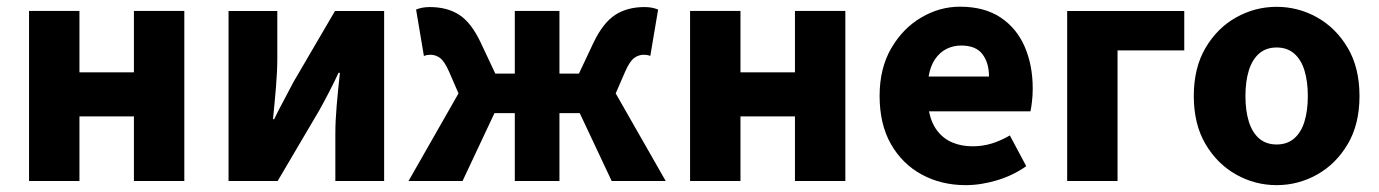

<svg xmlns="http://www.w3.org/2000/svg" viewBox="-20 -528 4021 560"><path d="M64.7 0V-496.1H211.7V-317.1H370.6V-496.1H517.6V0H370.6V-188.6H211.7V0Z M646.6 0V-496H788.8V-358.4Q788.8 -320.5 785 -274.9Q781.2 -229.3 776.2 -180.3H779.6Q791.9 -206 808.3 -236.3Q824.6 -266.7 835.9 -288.7L957.1 -496H1100.4V0H958.1V-137.6Q958.1 -175.1 962 -220.4Q965.9 -265.8 971.4 -315.7H967.4Q955.5 -289.8 939.7 -259.3Q923.9 -228.8 911.6 -206.9L789.8 0Z M1171.5 0 1317.3 -255.6 1289.9 -318.7Q1276.7 -348.7 1264 -358.5Q1251.2 -368.3 1235.4 -368.3Q1230.4 -368.3 1225.9 -367.5Q1221.4 -366.7 1216.4 -364.7L1193.6 -500.1Q1210.7 -507.4 1233.4 -507.4Q1284.6 -507.4 1319.7 -484.6Q1354.7 -461.8 1381.9 -404.1L1424.6 -313.4H1481.5V-496.1H1611.7V-313.4H1668.6L1711.3 -404.1Q1739.2 -461.8 1774.4 -484.6Q1809.5 -507.4 1859.8 -507.4Q1882.5 -507.4 1899.5 -500.1L1876.7 -364.7Q1872.7 -366.7 1867.7 -367.5Q1862.8 -368.3 1857.8 -368.3Q1842.1 -368.3 1829.2 -358.5Q1816.4 -348.7 1803.2 -318.7L1775.8 -255.6L1921.7 0H1764.1L1670.9 -198.1H1611.7V0H1481.5V-198.1H1422.2L1329.1 0Z M1992.7 0V-496.1H2139.7V-317.1H2298.6V-496.1H2445.6V0H2298.6V-188.6H2139.7V0Z M2796.5 12Q2725.7 12 2668.7 -18.8Q2611.8 -49.6 2578.6 -107.6Q2545.5 -165.7 2545.5 -248.2Q2545.5 -328.8 2579.4 -387.1Q2613.2 -445.4 2666.9 -476.9Q2720.6 -508.5 2779.8 -508.5Q2850.7 -508.5 2897.9 -477.3Q2945.1 -446.1 2968.6 -392Q2992.1 -337.9 2992.1 -270Q2992.1 -249.8 2990 -232.1Q2988 -214.5 2985.5 -203.3H2689.5Q2696.6 -168.4 2714.2 -145.9Q2731.8 -123.3 2758 -112.3Q2784.1 -101.3 2817 -101.3Q2845.6 -101.3 2872.4 -109.4Q2899.2 -117.6 2925.4 -133L2973.2 -43.4Q2935.8 -16.7 2888.5 -2.3Q2841.1 12 2796.5 12ZM2688.4 -304.7H2864.6Q2864.6 -344.7 2845.4 -370Q2826.3 -395.2 2783.4 -395.2Q2760.4 -395.2 2740.6 -385.3Q2720.8 -375.4 2707.1 -355.2Q2693.4 -335 2688.4 -304.7Z M3092.6 0V-496H3434.1V-381H3239.5V0Z M3703.5 12Q3640.8 12 3585.7 -18.7Q3530.6 -49.5 3496.2 -107.5Q3461.9 -165.6 3461.9 -247.9Q3461.9 -330.4 3496.2 -388.5Q3530.6 -446.7 3585.7 -477.4Q3640.8 -508.1 3703.5 -508.1Q3766.3 -508.1 3821.3 -477.4Q3876.3 -446.7 3910.8 -388.5Q3945.2 -330.4 3945.2 -247.9Q3945.2 -165.6 3910.8 -107.5Q3876.3 -49.5 3821.3 -18.7Q3766.3 12 3703.5 12ZM3703.5 -106.6Q3733.9 -106.6 3754.3 -123.9Q3774.7 -141.2 3784.6 -173.1Q3794.5 -205 3794.5 -247.9Q3794.5 -290.8 3784.6 -322.8Q3774.7 -354.7 3754.3 -372.1Q3733.9 -389.5 3703.5 -389.5Q3673.1 -389.5 3652.8 -372.1Q3632.5 -354.7 3622.5 -322.8Q3612.5 -290.8 3612.5 -247.9Q3612.5 -205 3622.5 -173.1Q3632.5 -141.2 3652.8 -123.9Q3673.1 -106.6 3703.5 -106.6Z"/></svg>

Font: Source Sans Variable
Style: Regular
Weight: 200
Designer: Paul D. Hunt
Foundry: Adobe Systems Incorporated
Version: Version 3.006;hotconv 1.0.111;makeotfexe 2.5.65597